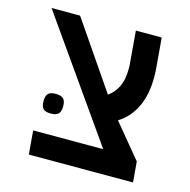

<svg xmlns="http://www.w3.org/2000/svg" viewBox="-93 -701 786 793"><g transform="rotate(15 300.0 -304.5)"><path d="M89.5 -101H389L32 -609H154L349.5 -323.5Q376.5 -343 390.8 -373Q405 -403 405 -449Q405 -463 403.5 -478L392.5 -609H503L513.5 -485.5Q515.5 -466 515.5 -443Q515.5 -366.5 489.5 -313.2Q463.5 -260 417 -232L536 -88L543.5 0H98ZM99.5 -229Q99.5 -252 108.8 -261.5Q118 -271 140.5 -271Q164 -271 173.8 -261.5Q183.5 -252 183.5 -229Q183.5 -206 173.8 -196.5Q164 -187 140.5 -187Q118 -187 108.8 -196.5Q99.5 -206 99.5 -229Z"/></g></svg>

Font: JuliaMono Medium
Style: Italic
Weight: 500
Italic angle: -9°
Monospace: yes
Designer: cormullion
Foundry: corm
Version: Version 0.054; ttfautohint (v1.8.4)